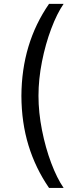

<svg xmlns="http://www.w3.org/2000/svg" viewBox="-20 -757 381 977"><path d="M229.5 -737.3H303.7Q270 -688.5 240.7 -610.8Q211.4 -533.2 193.6 -443.4Q175.8 -353.5 175.8 -269.5Q175.8 -185.5 193.6 -95.2Q211.4 -4.9 240.7 72.8Q270 150.4 303.7 199.2H229.5Q160.6 99.1 125 -17.1Q89.4 -133.3 88.9 -269.5Q90.3 -536.1 229.5 -737.3Z"/></svg>

Font: Pretendard JP
Style: Regular
Weight: 400
Designer: Base glyphs from Inter by Rasmus Andersson; Hangeul glyphs from Noto Sans CJK(Source Han Sans) by Jang Soo-young and Kan
Foundry: Kil Hyung-jin
Version: Version 1.309